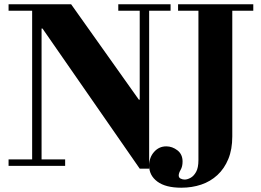

<svg xmlns="http://www.w3.org/2000/svg" viewBox="-20 -774 1217 896"><path d="M632 13 178.2 -641H174V-30H284V0H20V-30H130V-724H20V-754H312L627.9 -309H632V-724H532V-754H776V-724H676V13ZM826 102Q753 102 714.5 73.5Q676 45 676 -1Q676 -39 699 -65Q722 -91 756 -91Q784 -91 808 -72.5Q832 -54 832 -20Q832 3 823 18.5Q814 34 814 45Q814 55 823 59.5Q832 64 842 64Q854 64 869 56Q884 48 895 28.5Q906 9 906 -27V-754H1064V-137Q1064 -77 1045.5 -32Q1027 13 994.5 43Q962 73 919 87.5Q876 102 826 102ZM811 -724V-754H1162V-724Z"/></svg>

Font: Libre Bodoni
Style: Regular
Weight: 400
Designer: Pablo Impallari, Rodrigo Fuenzalida
Foundry: Impallari Type
Version: Version 2.005;gftools[0.9.23]